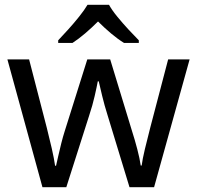

<svg xmlns="http://www.w3.org/2000/svg" viewBox="-20 -786 826 805"><path d="M431 -303Q418 -344 408.5 -383.5Q399 -423 394 -445H390Q386 -423 377 -383.5Q368 -344 354 -302L258 -1H158L11 -537H102L176 -251Q187 -208 197 -164Q207 -120 211 -91H215Q219 -108 224.5 -133Q230 -158 237 -185.5Q244 -213 251 -235L346 -537H442L534 -235Q545 -201 555.5 -161Q566 -121 570 -92H574Q577 -117 587.5 -161Q598 -205 610 -251L685 -537H775L626 -1H523ZM437 -766Q449 -744 471.5 -716.5Q494 -689 518.5 -662.5Q543 -636 562 -617V-606H500Q474 -622 446 -645.5Q418 -669 391 -696Q364 -669 337 -646Q310 -623 284 -606H224V-617Q243 -637 266.5 -663Q290 -689 312 -716.5Q334 -744 347 -766Z"/></svg>

Font: Noto Sans Kaithi
Style: Regular
Weight: 400
Designer: Monotype Design Team
Foundry: Monotype Imaging Inc.
Version: Version 2.005; ttfautohint (v1.8.4.7-5d5b)